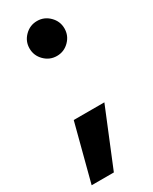

<svg xmlns="http://www.w3.org/2000/svg" viewBox="-184 -576 615 772"><g transform="rotate(-30 123.5 -190.0)"><path d="M136.6 -368.5Q103.3 -368.5 79.4 -392.4Q55.5 -416.3 55.5 -449.6Q55.5 -482.9 79.4 -506.7Q103.3 -530.6 136.6 -530.6Q169.9 -530.6 193.7 -506.7Q217.6 -482.9 217.6 -449.6Q217.6 -416.3 193.7 -392.4Q169.9 -368.5 136.6 -368.5ZM-3.1 151.3 65.7 -111.9H207.9L100 151.3Z"/></g></svg>

Font: Red Hat Display VF
Style: Regular
Weight: 300
Designer: Pentagram, MCKL
Foundry: Pentagram, MCKL
Version: Version 1.023